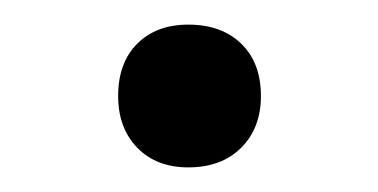

<svg xmlns="http://www.w3.org/2000/svg" viewBox="-20 -374 307 156"><path d="M76 -238ZM76 -296Q76 -323 91.5 -338.5Q107 -354 133 -354Q160 -354 176 -338.5Q192 -323 192 -296Q192 -270 176 -254Q160 -238 133 -238Q107 -238 91.5 -254Q76 -270 76 -296Z"/></svg>

Font: PT Sans
Style: Regular
Weight: 400
Designer: A.Korolkova, O.Umpeleva, V.Yefimov
Foundry: ParaType Ltd
Version: Version 2.003